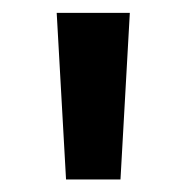

<svg xmlns="http://www.w3.org/2000/svg" viewBox="-20 -775 290 298"><path d="M68 -755H181.5L167 -496.5H82.5Z"/></svg>

Font: Hepta Slab SemiBold
Style: Regular
Weight: 600
Designer: Michael LaGattuta
Foundry: Michael LaGattuta
Version: Version 1.102